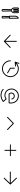

<svg xmlns="http://www.w3.org/2000/svg" viewBox="3135 -4005 730 7040"><g transform="rotate(90 3500.0 -485.0)"><path d="M644.5 -808.6Q646.5 -808.6 648.4 -808.6Q650.4 -808.6 651.4 -807.6Q653.3 -807.6 655.3 -806.6Q656.2 -805.7 658.2 -804.7Q659.2 -802.7 660.2 -801.8Q661.1 -799.8 662.1 -798.8Q663.1 -795.9 663.1 -793.9Q664.1 -792 664.1 -792Q664.1 -780.3 664.1 -768.6Q664.1 -756.8 664.1 -745.1Q664.1 -719.7 665 -694.3Q665 -668.9 665 -643.6Q666 -618.2 666 -592.8Q666 -567.4 666 -542Q667 -506.8 667 -506.8Q667 -506.8 667 -466.8Q667 -464.8 667 -462.9Q667 -461.9 666 -460Q665 -458 665 -457Q664.1 -456.1 662.1 -454.1Q661.1 -453.1 660.2 -452.1Q658.2 -451.2 657.2 -451.2Q654.3 -449.2 652.3 -449.2Q650.4 -449.2 650.4 -449.2Q641.6 -449.2 632.8 -449.2Q624 -449.2 616.2 -449.2Q609.4 -449.2 603.5 -449.2Q597.7 -449.2 591.8 -449.2Q583 -448.2 583 -448.2Q583 -448.2 574.2 -448.2Q572.3 -448.2 570.3 -449.2Q569.3 -449.2 567.4 -450.2Q566.4 -450.2 564.5 -451.2Q563.5 -452.1 561.5 -453.1Q560.5 -455.1 559.6 -456.1Q558.6 -457 558.6 -459Q556.6 -461.9 556.6 -463.9Q556.6 -465.8 556.6 -465.8Q556.6 -491.2 556.6 -517.6Q556.6 -543 557.6 -569.3Q557.6 -586.9 557.6 -604.5Q557.6 -622.1 557.6 -639.6Q557.6 -665 557.6 -665Q557.6 -665 557.6 -693.4Q557.6 -693.4 557.6 -693.4Q557.6 -693.4 557.6 -693.4Q557.6 -693.4 557.6 -693.4Q557.6 -694.3 557.6 -694.3Q557.6 -694.3 557.6 -694.3Q557.6 -694.3 557.6 -694.3Q557.6 -694.3 557.6 -694.3Q557.6 -695.3 557.6 -695.3Q560.5 -710 564.5 -722.7Q569.3 -736.3 576.2 -750Q582 -759.8 589.8 -769.5Q596.7 -779.3 605.5 -788.1Q613.3 -794.9 621.1 -799.8Q629.9 -805.7 640.6 -807.6Q641.6 -807.6 642.6 -807.6Q643.6 -808.6 644.5 -808.6ZM632.8 -483.4Q632.8 -498 632.8 -512.7Q632.8 -527.3 632.8 -542Q631.8 -567.4 631.8 -592.8Q631.8 -618.2 631.8 -643.6Q630.9 -673.8 630.9 -704.1Q629.9 -734.4 629.9 -764.6Q629.9 -764.6 629.9 -763.7Q628.9 -763.7 628.9 -763.7Q622.1 -756.8 616.2 -749Q610.4 -742.2 605.5 -733.4Q600.6 -723.6 596.7 -712.9Q593.8 -703.1 591.8 -691.4Q591.8 -678.7 591.8 -666Q590.8 -652.3 590.8 -639.6Q590.8 -622.1 590.8 -604.5Q590.8 -586.9 590.8 -569.3Q590.8 -546.9 590.8 -525.4Q590.8 -503.9 590.8 -482.4Q590.8 -482.4 590.8 -482.4Q591.8 -482.4 591.8 -482.4Q597.7 -482.4 603.5 -482.4Q609.4 -482.4 615.2 -482.4Q619.1 -483.4 623 -483.4Q627 -483.4 630.9 -483.4Q631.8 -483.4 632.8 -483.4Q632.8 -483.4 632.8 -483.4ZM370.1 -220.7Q370.1 -257.8 370.1 -257.8Q370.1 -257.8 369.1 -292Q368.2 -315.4 368.2 -339.8Q367.2 -363.3 366.2 -387.7Q365.2 -422.9 364.3 -457Q364.3 -492.2 363.3 -527.3Q363.3 -530.3 363.3 -532.2Q364.3 -535.2 366.2 -537.1Q367.2 -540 369.1 -541Q372.1 -543 374 -543.9Q377 -544.9 379.9 -544.9Q381.8 -544.9 384.8 -543.9Q387.7 -543 389.6 -542Q391.6 -540 393.6 -538.1Q394.5 -536.1 395.5 -533.2Q396.5 -531.2 396.5 -528.3Q397.5 -517.6 397.5 -505.9Q397.5 -495.1 397.5 -484.4Q398.4 -460 399.4 -436.5Q399.4 -412.1 400.4 -388.7Q401.4 -364.3 401.4 -340.8Q402.3 -316.4 402.3 -292Q403.3 -274.4 403.3 -255.9Q404.3 -237.3 404.3 -218.8Q404.3 -218.8 404.3 -218.8Q404.3 -217.8 404.3 -217.8Q403.3 -212.9 401.4 -208Q400.4 -203.1 396.5 -198.2Q393.6 -194.3 389.6 -191.4Q385.7 -188.5 381.8 -185.5Q376 -182.6 369.1 -180.7Q363.3 -179.7 356.4 -178.7Q356.4 -178.7 355.5 -178.7Q354.5 -178.7 353.5 -179.7Q348.6 -180.7 343.8 -182.6Q337.9 -184.6 333 -187.5Q329.1 -190.4 325.2 -193.4Q321.3 -196.3 318.4 -201.2Q315.4 -206.1 313.5 -211.9Q311.5 -216.8 310.5 -222.7Q310.5 -223.6 310.5 -223.6Q310.5 -224.6 310.5 -224.6Q311.5 -261.7 312.5 -297.9Q313.5 -335 314.5 -371.1Q315.4 -395.5 315.4 -419.9Q316.4 -443.4 317.4 -467.8Q317.4 -483.4 318.4 -498Q318.4 -513.7 319.3 -528.3Q319.3 -531.2 320.3 -533.2Q321.3 -536.1 322.3 -538.1Q324.2 -540 326.2 -542Q329.1 -543 331.1 -543.9Q334 -544.9 336.9 -544.9Q338.9 -544.9 341.8 -543.9Q343.8 -543 346.7 -541Q348.6 -539.1 349.6 -537.1Q351.6 -535.2 352.5 -532.2Q352.5 -530.3 352.5 -527.3Q352.5 -519.5 352.5 -511.7Q352.5 -503.9 351.6 -495.1Q351.6 -488.3 351.6 -481.4Q351.6 -473.6 351.6 -466.8Q350.6 -442.4 349.6 -418.9Q348.6 -394.5 348.6 -370.1Q347.7 -344.7 346.7 -319.3Q345.7 -293.9 345.7 -268.6Q345.7 -266.6 342.8 -248Q339.8 -230.5 345.7 -220.7Q346.7 -219.7 347.7 -218.8Q349.6 -217.8 350.6 -216.8Q352.5 -214.8 354.5 -214.8Q356.4 -213.9 358.4 -212.9Q360.4 -213.9 362.3 -213.9Q363.3 -214.8 365.2 -215.8Q366.2 -215.8 367.2 -216.8Q368.2 -216.8 369.1 -217.8Q369.1 -218.8 370.1 -218.8Q370.1 -219.7 370.1 -219.7Q370.1 -220.7 370.1 -220.7Q370.1 -220.7 370.1 -220.7ZM624 -220.7Q623 -247.1 623 -247.1Q623 -247.1 622.1 -271.5Q621.1 -289.1 621.1 -307.6Q620.1 -325.2 619.1 -343.8Q618.2 -369.1 617.2 -395.5Q617.2 -421.9 616.2 -448.2Q616.2 -451.2 616.2 -453.1Q617.2 -456.1 619.1 -458Q620.1 -460 622.1 -461.9Q625 -463.9 627 -464.8Q629.9 -465.8 631.8 -465.8Q634.8 -465.8 637.7 -464.8Q639.6 -463.9 642.6 -462.9Q644.5 -460.9 646.5 -459Q647.5 -457 648.4 -454.1Q649.4 -452.1 649.4 -449.2Q650.4 -441.4 650.4 -432.6Q650.4 -424.8 650.4 -416Q651.4 -398.4 652.3 -380.9Q652.3 -362.3 653.3 -344.7Q654.3 -326.2 654.3 -308.6Q655.3 -291 655.3 -272.5Q656.2 -258.8 656.2 -244.1Q657.2 -230.5 657.2 -215.8Q657.2 -214.8 657.2 -214.8Q657.2 -213.9 657.2 -212.9Q655.3 -208 652.3 -204.1Q650.4 -199.2 646.5 -195.3Q643.6 -191.4 639.6 -188.5Q635.7 -185.5 631.8 -183.6Q626 -181.6 621.1 -180.7Q615.2 -179.7 609.4 -179.7Q609.4 -179.7 609.4 -179.7Q609.4 -179.7 609.4 -179.7Q603.5 -180.7 597.7 -181.6Q592.8 -182.6 586.9 -184.6Q582 -187.5 578.1 -190.4Q574.2 -193.4 570.3 -197.3Q566.4 -203.1 564.5 -209Q562.5 -214.8 562.5 -221.7Q562.5 -221.7 562.5 -222.7Q562.5 -222.7 562.5 -222.7Q563.5 -250 564.5 -277.3Q565.4 -304.7 566.4 -332Q567.4 -350.6 567.4 -368.2Q568.4 -386.7 569.3 -404.3Q569.3 -416 570.3 -426.8Q570.3 -438.5 571.3 -449.2Q571.3 -452.1 572.3 -454.1Q573.2 -457 574.2 -459Q576.2 -460.9 578.1 -462.9Q581.1 -463.9 583 -464.8Q585.9 -465.8 588.9 -465.8Q590.8 -465.8 593.8 -464.8Q596.7 -463.9 598.6 -461.9Q600.6 -460 601.6 -458Q603.5 -456.1 604.5 -453.1Q604.5 -450.2 604.5 -448.2Q604.5 -442.4 604.5 -436.5Q604.5 -430.7 603.5 -423.8Q603.5 -418.9 603.5 -414.1Q603.5 -408.2 603.5 -403.3Q602.5 -384.8 601.6 -367.2Q600.6 -348.6 600.6 -331.1Q599.6 -311.5 598.6 -293Q597.7 -273.4 597.7 -254.9Q596.7 -246.1 594.7 -236.3Q592.8 -226.6 597.7 -218.8Q597.7 -217.8 598.6 -216.8Q599.6 -216.8 600.6 -215.8Q602.5 -214.8 605.5 -214.8Q608.4 -213.9 611.3 -213.9Q612.3 -213.9 614.3 -213.9Q616.2 -213.9 617.2 -214.8Q618.2 -214.8 619.1 -215.8Q620.1 -215.8 621.1 -216.8Q622.1 -217.8 622.1 -218.8Q623 -219.7 623 -220.7Q623 -220.7 623 -220.7Q623 -220.7 624 -220.7ZM388.7 -793Q390.6 -794.9 393.6 -796.9Q395.5 -798.8 397.5 -800.8Q399.4 -801.8 401.4 -803.7Q402.3 -805.7 404.3 -806.6Q408.2 -810.5 412.1 -813.5Q416 -817.4 419.9 -820.3Q422.9 -818.4 425.8 -816.4Q428.7 -813.5 431.6 -811.5Q433.6 -809.6 436.5 -807.6Q439.5 -805.7 442.4 -803.7Q444.3 -801.8 445.3 -800.8Q447.3 -798.8 449.2 -797.9Q452.1 -794.9 455.1 -793Q458 -790 461.9 -788.1Q461.9 -786.1 461.9 -784.2Q461.9 -782.2 461.9 -780.3Q461.9 -763.7 461.9 -746.1Q461.9 -729.5 461.9 -712.9Q461.9 -700.2 461.9 -686.5Q461.9 -672.9 462.9 -660.2Q462.9 -649.4 462.9 -639.6Q462.9 -628.9 462.9 -619.1Q462.9 -618.2 461.9 -617.2Q461.9 -617.2 461.9 -616.2Q458 -604.5 453.1 -592.8Q448.2 -582 441.4 -570.3Q434.6 -561.5 427.7 -554.7Q420.9 -546.9 413.1 -540Q403.3 -532.2 393.6 -527.3Q383.8 -522.5 373 -517.6Q370.1 -516.6 368.2 -516.6Q365.2 -516.6 362.3 -517.6Q361.3 -517.6 361.3 -518.6Q360.4 -518.6 360.4 -519.5Q359.4 -518.6 358.4 -518.6Q358.4 -517.6 357.4 -517.6Q354.5 -516.6 352.5 -516.6Q349.6 -516.6 346.7 -517.6Q343.8 -518.6 341.8 -519.5Q338.9 -520.5 335.9 -521.5Q326.2 -526.4 317.4 -531.2Q307.6 -537.1 299.8 -543.9Q291 -551.8 285.2 -559.6Q278.3 -568.4 272.5 -577.1Q266.6 -587.9 261.7 -599.6Q256.8 -611.3 253.9 -623Q253.9 -624 253.9 -624Q253.9 -625 253.9 -626Q253.9 -642.6 253.9 -660.2Q253.9 -676.8 253.9 -694.3Q253.9 -706.1 253.9 -717.8Q253.9 -729.5 253.9 -741.2Q253.9 -752 253.9 -762.7Q253.9 -773.4 253.9 -784.2Q255.9 -786.1 256.8 -787.1Q258.8 -788.1 259.8 -789.1Q262.7 -792 264.6 -793.9Q267.6 -796.9 270.5 -798.8Q271.5 -800.8 273.4 -801.8Q275.4 -803.7 277.3 -805.7Q281.2 -808.6 285.2 -812.5Q289.1 -816.4 293 -819.3Q295.9 -817.4 298.8 -815.4Q301.8 -812.5 304.7 -810.5Q307.6 -808.6 310.5 -806.6Q312.5 -803.7 315.4 -801.8Q317.4 -799.8 319.3 -798.8Q321.3 -796.9 323.2 -795.9Q324.2 -794.9 325.2 -793.9Q326.2 -793 327.1 -793Q329.1 -793.9 330.1 -795.9Q332 -796.9 334 -798.8Q335 -800.8 336.9 -801.8Q338.9 -803.7 340.8 -805.7Q344.7 -809.6 348.6 -813.5Q352.5 -816.4 356.4 -820.3Q359.4 -818.4 362.3 -815.4Q365.2 -813.5 368.2 -810.5Q371.1 -808.6 373 -806.6Q376 -803.7 378.9 -801.8Q380.9 -800.8 381.8 -798.8Q383.8 -796.9 385.7 -795.9Q386.7 -794.9 386.7 -794.9Q387.7 -793.9 387.7 -793.9Q388.7 -793.9 388.7 -793Q388.7 -793 388.7 -793ZM327.1 -630.9Q325.2 -632.8 322.3 -634.8Q320.3 -636.7 318.4 -639.6Q318.4 -639.6 319.3 -639.6Q320.3 -639.6 321.3 -639.6Q322.3 -639.6 323.2 -639.6Q325.2 -639.6 326.2 -639.6Q327.1 -639.6 329.1 -639.6Q330.1 -639.6 331.1 -639.6Q332 -639.6 333 -639.6Q334 -639.6 335 -639.6Q332 -636.7 327.1 -630.9ZM287.1 -627.9Q290 -619.1 293 -611.3Q296.9 -602.5 300.8 -594.7Q305.7 -587.9 310.5 -582Q315.4 -576.2 321.3 -570.3Q329.1 -563.5 338.9 -558.6Q347.7 -553.7 357.4 -549.8Q358.4 -548.8 358.4 -548.8Q359.4 -548.8 359.4 -547.9Q360.4 -548.8 360.4 -548.8Q361.3 -549.8 361.3 -549.8Q364.3 -550.8 366.2 -551.8Q368.2 -552.7 370.1 -553.7Q376 -555.7 380.9 -559.6Q386.7 -562.5 391.6 -565.4Q397.5 -571.3 402.3 -576.2Q408.2 -582 412.1 -588.9Q418 -596.7 421.9 -605.5Q425.8 -614.3 428.7 -624Q428.7 -632.8 428.7 -641.6Q428.7 -650.4 428.7 -660.2Q428.7 -672.9 428.7 -686.5Q428.7 -699.2 427.7 -712.9Q427.7 -727.5 427.7 -742.2Q427.7 -756.8 427.7 -771.5Q425.8 -772.5 424.8 -774.4Q422.9 -775.4 420.9 -776.4Q420.9 -776.4 420.9 -775.4Q419.9 -775.4 419.9 -775.4Q418.9 -774.4 418 -773.4Q417 -772.5 416 -771.5Q416 -764.6 416 -756.8Q416 -750 416 -743.2Q416 -730.5 416 -718.8Q416 -706.1 416 -694.3Q416 -671.9 416 -649.4Q416 -627.9 416 -605.5Q411.1 -605.5 407.2 -605.5Q402.3 -605.5 398.4 -605.5Q397.5 -605.5 396.5 -605.5Q395.5 -606.4 394.5 -606.4Q392.6 -606.4 391.6 -606.4Q389.6 -606.4 388.7 -606.4Q382.8 -606.4 376 -606.4Q370.1 -606.4 364.3 -607.4Q364.3 -611.3 364.3 -615.2Q364.3 -619.1 364.3 -623Q364.3 -631.8 364.3 -641.6Q363.3 -650.4 363.3 -659.2Q363.3 -671.9 363.3 -683.6Q363.3 -695.3 363.3 -708Q363.3 -723.6 363.3 -739.3Q363.3 -754.9 363.3 -770.5Q361.3 -771.5 360.4 -772.5Q359.4 -773.4 358.4 -775.4Q357.4 -774.4 357.4 -774.4Q357.4 -774.4 357.4 -774.4Q355.5 -773.4 354.5 -772.5Q353.5 -770.5 352.5 -769.5Q352.5 -762.7 352.5 -754.9Q352.5 -748 352.5 -741.2Q352.5 -728.5 352.5 -716.8Q352.5 -705.1 352.5 -692.4Q352.5 -670.9 351.6 -649.4Q351.6 -627 351.6 -605.5Q347.7 -605.5 343.8 -605.5Q338.9 -605.5 335 -605.5Q334 -605.5 333 -605.5Q332 -605.5 331.1 -605.5Q330.1 -605.5 328.1 -605.5Q327.1 -605.5 326.2 -605.5Q319.3 -605.5 313.5 -605.5Q307.6 -605.5 301.8 -605.5Q301.8 -610.4 301.8 -614.3Q301.8 -618.2 301.8 -623Q301.8 -631.8 301.8 -640.6Q301.8 -649.4 301.8 -659.2Q301.8 -670.9 301.8 -682.6Q301.8 -695.3 301.8 -707Q301.8 -722.7 301.8 -738.3Q301.8 -753.9 301.8 -769.5Q299.8 -771.5 297.9 -772.5Q295.9 -773.4 294.9 -775.4Q293.9 -774.4 293.9 -774.4Q293 -774.4 293 -773.4Q292 -772.5 290 -771.5Q289.1 -770.5 288.1 -769.5Q288.1 -762.7 288.1 -754.9Q288.1 -748 288.1 -741.2Q288.1 -729.5 288.1 -717.8Q288.1 -706.1 288.1 -694.3Q288.1 -682.6 288.1 -670.9Q287.1 -659.2 287.1 -647.5Q287.1 -642.6 287.1 -637.7Q287.1 -632.8 287.1 -627.9ZM397.5 -637.7Q395.5 -635.7 390.6 -630.9Q387.7 -633.8 381.8 -639.6Q381.8 -639.6 381.8 -640.6Q383.8 -640.6 385.7 -640.6Q387.7 -639.6 389.6 -639.6Q390.6 -639.6 392.6 -639.6Q393.6 -639.6 395.5 -639.6Q395.5 -639.6 396.5 -639.6Q396.5 -639.6 397.5 -639.6Q397.5 -639.6 397.5 -639.6Q397.5 -639.6 397.5 -639.6Q397.5 -639.6 397.5 -638.7Q397.5 -638.7 397.5 -637.7Z M1505.9 -266.6Q1504.9 -265.6 1503.9 -264.6Q1502 -263.7 1501 -262.7Q1499 -262.7 1498 -261.7Q1496.1 -261.7 1494.1 -261.7Q1493.2 -261.7 1491.2 -261.7Q1489.3 -262.7 1488.3 -262.7Q1485.4 -263.7 1484.4 -265.6Q1482.4 -266.6 1482.4 -266.6Q1457 -291 1431.6 -315.4Q1406.2 -339.8 1380.9 -364.3Q1363.3 -380.9 1345.7 -397.5Q1328.1 -414.1 1310.5 -431.6Q1296.9 -443.4 1284.2 -456.1Q1271.5 -468.8 1257.8 -481.4Q1255.9 -483.4 1254.9 -485.4Q1253.9 -488.3 1252.9 -490.2Q1252.9 -492.2 1252.9 -494.1Q1252.9 -495.1 1252.9 -496.1Q1252.9 -499 1254.9 -501Q1255.9 -502.9 1257.8 -504.9Q1259.8 -507.8 1261.7 -508.8Q1263.7 -509.8 1266.6 -510.7Q1269.5 -510.7 1272.5 -510.7Q1274.4 -509.8 1277.3 -508.8Q1279.3 -507.8 1281.2 -505.9Q1289.1 -499 1295.9 -492.2Q1303.7 -485.4 1310.5 -478.5Q1316.4 -472.7 1322.3 -466.8Q1328.1 -460.9 1334 -456.1Q1351.6 -439.5 1369.1 -421.9Q1386.7 -405.3 1404.3 -388.7Q1426.8 -367.2 1449.2 -345.7Q1471.7 -324.2 1494.1 -302.7Q1504.9 -312.5 1514.6 -321.3Q1524.4 -331.1 1535.2 -340.8Q1552.7 -358.4 1570.3 -375Q1587.9 -391.6 1605.5 -408.2Q1630.9 -432.6 1656.2 -457Q1681.6 -481.4 1707 -505.9Q1709 -507.8 1711.9 -508.8Q1713.9 -509.8 1716.8 -510.7Q1719.7 -510.7 1721.7 -510.7Q1724.6 -509.8 1726.6 -508.8Q1729.5 -507.8 1731.4 -504.9Q1733.4 -502.9 1734.4 -501Q1735.4 -499 1735.4 -496.1Q1736.3 -495.1 1736.3 -494.1Q1736.3 -492.2 1735.4 -490.2Q1735.4 -488.3 1734.4 -485.4Q1732.4 -483.4 1730.5 -481.4Q1722.7 -473.6 1714.8 -465.8Q1707 -458 1698.2 -450.2Q1680.7 -433.6 1664.1 -417Q1646.5 -400.4 1628.9 -383.8Q1611.3 -367.2 1593.8 -350.6Q1576.2 -333 1558.6 -316.4Q1552.7 -310.5 1546.9 -305.7Q1541 -299.8 1535.2 -293.9Q1528.3 -287.1 1520.5 -280.3Q1513.7 -273.4 1505.9 -266.6ZM1477.5 -717.8Q1477.5 -720.7 1478.5 -723.6Q1479.5 -726.6 1480.5 -728.5Q1482.4 -730.5 1484.4 -732.4Q1486.3 -733.4 1489.3 -734.4Q1491.2 -735.4 1494.1 -735.4Q1497.1 -735.4 1500 -734.4Q1502 -733.4 1503.9 -732.4Q1506.8 -730.5 1507.8 -728.5Q1509.8 -726.6 1510.7 -723.6Q1511.7 -720.7 1511.7 -717.8Q1511.7 -704.1 1511.7 -689.5Q1511.7 -675.8 1511.7 -661.1Q1511.7 -650.4 1511.7 -638.7Q1511.7 -627 1511.7 -615.2Q1511.7 -581.1 1511.7 -546.9Q1511.7 -512.7 1511.7 -478.5Q1511.7 -428.7 1511.7 -378.9Q1511.7 -329.1 1511.7 -278.3Q1511.7 -276.4 1510.7 -273.4Q1509.8 -270.5 1507.8 -268.6Q1506.8 -266.6 1503.9 -264.6Q1502 -263.7 1500 -262.7Q1497.1 -261.7 1494.1 -261.7Q1491.2 -261.7 1489.3 -262.7Q1486.3 -263.7 1484.4 -264.6Q1482.4 -266.6 1480.5 -268.6Q1479.5 -270.5 1478.5 -273.4Q1477.5 -276.4 1477.5 -278.3Q1477.5 -294.9 1477.5 -310.5Q1477.5 -326.2 1477.5 -341.8Q1477.5 -376 1477.5 -410.2Q1477.5 -444.3 1477.5 -478.5Q1477.5 -512.7 1477.5 -546.9Q1477.5 -581.1 1477.5 -615.2Q1477.5 -627 1477.5 -638.7Q1477.5 -650.4 1477.5 -661.1Q1477.5 -675.8 1477.5 -689.5Q1477.5 -704.1 1477.5 -717.8Z M2498 -507.8Q2505.9 -503.9 2512.7 -499Q2520.5 -494.1 2528.3 -490.2Q2542 -482.4 2554.7 -474.6Q2568.4 -466.8 2581.1 -459Q2600.6 -447.3 2620.1 -436.5Q2638.7 -424.8 2658.2 -414.1Q2660.2 -412.1 2662.1 -410.2Q2664.1 -408.2 2665 -406.2Q2666 -403.3 2666 -400.4Q2667 -398.4 2666 -395.5Q2666 -392.6 2664.1 -390.6Q2663.1 -388.7 2661.1 -386.7Q2659.2 -384.8 2656.2 -383.8Q2654.3 -382.8 2651.4 -382.8Q2648.4 -381.8 2645.5 -382.8Q2643.6 -382.8 2640.6 -384.8Q2634.8 -387.7 2628.9 -391.6Q2623 -395.5 2617.2 -398.4Q2603.5 -406.2 2590.8 -414.1Q2577.1 -421.9 2564.5 -429.7Q2550.8 -437.5 2538.1 -445.3Q2524.4 -453.1 2511.7 -460.9Q2500 -467.8 2487.3 -474.6Q2475.6 -481.4 2463.9 -488.3Q2463.9 -491.2 2463.9 -493.2Q2463.9 -496.1 2463.9 -498Q2463.9 -515.6 2463.9 -532.2Q2463.9 -549.8 2463.9 -566.4Q2463.9 -578.1 2463.9 -589.8Q2463.9 -601.6 2463.9 -613.3Q2463.9 -622.1 2463.9 -630.9Q2463.9 -639.6 2463.9 -648.4Q2463.9 -651.4 2464.8 -653.3Q2464.8 -656.2 2466.8 -658.2Q2468.8 -660.2 2470.7 -662.1Q2472.7 -664.1 2475.6 -664.1Q2477.5 -665 2480.5 -665Q2483.4 -665 2485.4 -664.1Q2488.3 -664.1 2490.2 -662.1Q2492.2 -660.2 2494.1 -658.2Q2496.1 -656.2 2496.1 -653.3Q2497.1 -651.4 2497.1 -648.4Q2497.1 -643.6 2497.1 -638.7Q2497.1 -633.8 2497.1 -628.9Q2497.1 -625 2497.1 -621.1Q2497.1 -617.2 2497.1 -613.3Q2497.1 -601.6 2497.1 -589.8Q2497.1 -578.1 2497.1 -566.4Q2497.1 -554.7 2498 -543Q2498 -531.2 2498 -519.5Q2498 -516.6 2498 -513.7Q2498 -510.7 2498 -507.8ZM2200.2 -432.6Q2199.2 -441.4 2197.3 -450.2Q2196.3 -459 2194.3 -467.8Q2193.4 -481.4 2193.4 -481.4Q2193.4 -481.4 2193.4 -501Q2193.4 -502.9 2194.3 -505.9Q2195.3 -508.8 2196.3 -510.7Q2198.2 -512.7 2200.2 -514.6Q2202.1 -515.6 2205.1 -516.6Q2207 -517.6 2210 -517.6Q2212.9 -517.6 2215.8 -516.6Q2217.8 -515.6 2219.7 -514.6Q2222.7 -512.7 2223.6 -510.7Q2225.6 -508.8 2226.6 -505.9Q2226.6 -502.9 2227.5 -501Q2227.5 -496.1 2227.5 -491.2Q2227.5 -487.3 2227.5 -482.4Q2227.5 -479.5 2227.5 -476.6Q2228.5 -474.6 2228.5 -471.7Q2229.5 -463.9 2230.5 -456.1Q2232.4 -448.2 2233.4 -440.4Q2238.3 -420.9 2242.2 -410.2Q2246.1 -399.4 2248 -395.5Q2252.9 -383.8 2252.9 -383.8Q2252.9 -383.8 2258.8 -373Q2262.7 -366.2 2266.6 -358.4Q2271.5 -351.6 2275.4 -344.7Q2285.2 -331.1 2293 -322.3Q2301.8 -313.5 2307.6 -307.6Q2316.4 -297.9 2316.4 -297.9Q2316.4 -297.9 2326.2 -290Q2332 -285.2 2338.9 -280.3Q2345.7 -275.4 2352.5 -270.5Q2366.2 -261.7 2377 -256.8Q2387.7 -251 2395.5 -248Q2412.1 -242.2 2412.1 -242.2Q2412.1 -242.2 2424.8 -237.3Q2432.6 -235.4 2440.4 -234.4Q2448.2 -232.4 2456.1 -230.5Q2466.8 -229.5 2477.5 -228.5Q2489.3 -227.5 2500 -227.5Q2513.7 -227.5 2513.7 -227.5Q2513.7 -227.5 2525.4 -228.5Q2533.2 -229.5 2542 -231.4Q2549.8 -232.4 2558.6 -233.4Q2577.1 -238.3 2593.8 -244.1Q2611.3 -251 2627.9 -258.8Q2635.7 -262.7 2642.6 -267.6Q2649.4 -271.5 2656.2 -276.4Q2669.9 -285.2 2678.7 -293.9Q2687.5 -301.8 2693.4 -307.6Q2702.1 -316.4 2702.1 -316.4Q2702.1 -316.4 2710 -326.2Q2715.8 -332 2720.7 -338.9Q2725.6 -345.7 2729.5 -352.5Q2740.2 -369.1 2748 -386.7Q2756.8 -404.3 2762.7 -422.9Q2764.6 -430.7 2766.6 -438.5Q2768.6 -445.3 2769.5 -453.1Q2771.5 -464.8 2772.5 -476.6Q2773.4 -488.3 2773.4 -501Q2773.4 -501 2773.4 -501Q2773.4 -501 2773.4 -501Q2773.4 -516.6 2773.4 -516.6Q2773.4 -516.6 2772.5 -529.3Q2771.5 -537.1 2770.5 -544.9Q2768.6 -552.7 2767.6 -560.5Q2762.7 -580.1 2758.8 -590.8Q2754.9 -601.6 2752.9 -605.5Q2747.1 -617.2 2747.1 -617.2Q2747.1 -617.2 2742.2 -627.9Q2738.3 -635.7 2733.4 -642.6Q2729.5 -649.4 2724.6 -656.2Q2714.8 -669.9 2707 -678.7Q2699.2 -688.5 2693.4 -694.3Q2683.6 -703.1 2683.6 -703.1Q2683.6 -703.1 2674.8 -710.9Q2668.9 -715.8 2662.1 -721.7Q2655.3 -726.6 2648.4 -730.5Q2637.7 -737.3 2627 -743.2Q2616.2 -748 2605.5 -752.9Q2605.5 -752.9 2605.5 -752.9Q2604.5 -752.9 2604.5 -752.9Q2589.8 -758.8 2589.8 -758.8Q2589.8 -758.8 2577.1 -762.7Q2569.3 -764.6 2561.5 -766.6Q2553.7 -768.6 2545.9 -770.5Q2526.4 -773.4 2513.7 -773.4Q2501 -773.4 2500 -773.4Q2484.4 -773.4 2484.4 -773.4Q2484.4 -773.4 2471.7 -772.5Q2463.9 -771.5 2456.1 -770.5Q2448.2 -769.5 2440.4 -767.6Q2428.7 -764.6 2418 -760.7Q2406.2 -757.8 2395.5 -752.9Q2395.5 -752.9 2395.5 -752.9Q2395.5 -752.9 2395.5 -752.9Q2383.8 -748 2383.8 -748Q2383.8 -748 2373 -742.2Q2365.2 -738.3 2358.4 -734.4Q2351.6 -729.5 2344.7 -725.6Q2334 -717.8 2325.2 -710Q2316.4 -702.1 2307.6 -694.3Q2305.7 -692.4 2302.7 -690.4Q2300.8 -689.5 2297.9 -689.5Q2294.9 -688.5 2293 -689.5Q2290 -689.5 2287.1 -690.4Q2285.2 -691.4 2283.2 -693.4Q2281.2 -695.3 2280.3 -698.2Q2279.3 -700.2 2278.3 -703.1Q2278.3 -706.1 2278.3 -708Q2278.3 -710.9 2280.3 -713.9Q2281.2 -715.8 2283.2 -717.8Q2286.1 -720.7 2289.1 -723.6Q2292 -726.6 2294.9 -729.5Q2302.7 -735.4 2309.6 -741.2Q2316.4 -747.1 2324.2 -752.9Q2332 -757.8 2339.8 -762.7Q2348.6 -767.6 2356.4 -772.5Q2375 -781.2 2393.6 -788.1Q2412.1 -794.9 2431.6 -800.8Q2440.4 -801.8 2449.2 -803.7Q2458 -804.7 2466.8 -806.6Q2488.3 -807.6 2508.8 -807.6Q2529.3 -806.6 2550.8 -803.7Q2559.6 -801.8 2568.4 -799.8Q2577.1 -797.9 2585.9 -795.9Q2607.4 -789.1 2627 -780.3Q2647.5 -771.5 2666 -759.8Q2673.8 -754.9 2681.6 -749Q2688.5 -743.2 2696.3 -737.3Q2711.9 -723.6 2725.6 -709Q2740.2 -693.4 2752 -676.8Q2757.8 -668.9 2762.7 -661.1Q2767.6 -652.3 2771.5 -644.5Q2781.2 -626 2788.1 -607.4Q2794.9 -588.9 2799.8 -569.3Q2801.8 -560.5 2803.7 -551.8Q2804.7 -543 2805.7 -533.2Q2807.6 -519.5 2807.6 -519.5Q2806.6 -519.5 2807.6 -500Q2807.6 -487.3 2806.6 -474.6Q2805.7 -461.9 2803.7 -448.2Q2801.8 -439.5 2799.8 -430.7Q2797.9 -422.9 2794.9 -414.1Q2788.1 -392.6 2779.3 -373Q2770.5 -353.5 2758.8 -335Q2753.9 -327.1 2748 -319.3Q2742.2 -312.5 2736.3 -304.7Q2723.6 -289.1 2708 -275.4Q2693.4 -260.7 2676.8 -249Q2668.9 -243.2 2660.2 -238.3Q2652.3 -233.4 2644.5 -229.5Q2637.7 -225.6 2631.8 -222.7Q2625 -219.7 2618.2 -216.8Q2604.5 -211.9 2591.8 -208Q2579.1 -204.1 2566.4 -201.2Q2556.6 -199.2 2547.9 -197.3Q2539.1 -196.3 2529.3 -195.3Q2523.4 -194.3 2516.6 -194.3Q2510.7 -193.4 2501 -193.4Q2488.3 -193.4 2475.6 -194.3Q2463.9 -195.3 2451.2 -197.3Q2442.4 -199.2 2433.6 -201.2Q2424.8 -203.1 2416 -205.1Q2394.5 -211.9 2374 -220.7Q2354.5 -229.5 2335 -241.2Q2327.1 -247.1 2319.3 -252Q2311.5 -257.8 2304.7 -263.7Q2289.1 -277.3 2274.4 -293Q2260.7 -307.6 2248 -324.2Q2243.2 -332 2238.3 -340.8Q2233.4 -348.6 2228.5 -356.4Q2220.7 -372.1 2214.8 -387.7Q2208 -404.3 2203.1 -420.9Q2203.1 -423.8 2202.1 -426.8Q2201.2 -429.7 2200.2 -432.6ZM2260.7 -659.2Q2258.8 -659.2 2256.8 -659.2Q2253.9 -659.2 2252.9 -660.2Q2251 -661.1 2249 -662.1Q2247.1 -664.1 2246.1 -665Q2244.1 -667 2244.1 -668.9Q2243.2 -670.9 2242.2 -672.9Q2242.2 -676.8 2242.2 -678.7Q2243.2 -680.7 2243.2 -680.7Q2248 -696.3 2252.9 -711.9Q2257.8 -727.5 2262.7 -743.2Q2266.6 -753.9 2269.5 -764.6Q2273.4 -775.4 2276.4 -786.1Q2279.3 -794.9 2281.2 -802.7Q2284.2 -810.5 2286.1 -818.4Q2287.1 -821.3 2289.1 -823.2Q2290 -825.2 2293 -827.1Q2294.9 -828.1 2296.9 -829.1Q2299.8 -830.1 2302.7 -830.1Q2304.7 -830.1 2307.6 -829.1Q2310.5 -829.1 2312.5 -827.1Q2314.5 -825.2 2316.4 -823.2Q2317.4 -821.3 2318.4 -818.4Q2319.3 -816.4 2319.3 -813.5Q2319.3 -810.5 2318.4 -808.6Q2317.4 -803.7 2315.4 -799.8Q2314.5 -794.9 2313.5 -790Q2311.5 -787.1 2310.5 -783.2Q2309.6 -780.3 2308.6 -776.4Q2304.7 -765.6 2301.8 -754.9Q2298.8 -744.1 2294.9 -733.4Q2292 -723.6 2289.1 -713.9Q2286.1 -704.1 2283.2 -695.3Q2284.2 -695.3 2287.1 -695.3Q2289.1 -695.3 2291 -695.3Q2302.7 -696.3 2313.5 -697.3Q2325.2 -698.2 2335.9 -699.2Q2352.5 -701.2 2368.2 -702.1Q2384.8 -704.1 2401.4 -705.1Q2404.3 -706.1 2406.2 -705.1Q2409.2 -704.1 2411.1 -703.1Q2414.1 -702.1 2415 -700.2Q2417 -697.3 2418 -695.3Q2418.9 -692.4 2419.9 -690.4Q2419.9 -687.5 2418.9 -684.6Q2418.9 -682.6 2417 -679.7Q2416 -677.7 2414.1 -675.8Q2412.1 -673.8 2409.2 -672.9Q2407.2 -671.9 2404.3 -671.9Q2399.4 -670.9 2393.6 -670.9Q2388.7 -670.9 2383.8 -669.9Q2372.1 -668.9 2361.3 -668Q2350.6 -667 2338.9 -666Q2328.1 -665 2316.4 -664.1Q2305.7 -663.1 2293.9 -662.1Q2290 -662.1 2287.1 -661.1Q2283.2 -661.1 2279.3 -661.1Q2274.4 -660.2 2269.5 -660.2Q2265.6 -659.2 2260.7 -659.2Z M3374 -551.8Q3374 -551.8 3374 -551.8Q3374 -552.7 3374 -552.7Q3374 -552.7 3374 -552.7Q3375 -552.7 3375 -552.7Q3375 -552.7 3375 -553.7Q3375 -553.7 3375 -553.7Q3375 -553.7 3375 -553.7Q3375 -553.7 3375 -553.7Q3377.9 -569.3 3383.8 -584Q3389.6 -598.6 3398.4 -611.3Q3405.3 -621.1 3414.1 -628.9Q3422.9 -635.7 3432.6 -642.6Q3460.9 -657.2 3492.2 -660.2Q3524.4 -662.1 3553.7 -650.4Q3565.4 -644.5 3575.2 -636.7Q3585.9 -628.9 3594.7 -618.2Q3605.5 -605.5 3613.3 -589.8Q3621.1 -575.2 3627 -559.6Q3627.9 -556.6 3627.9 -553.7Q3627.9 -551.8 3627 -548.8Q3626 -545.9 3624 -543.9Q3623 -542 3621.1 -540Q3618.2 -539.1 3616.2 -538.1Q3613.3 -537.1 3610.4 -537.1Q3608.4 -537.1 3605.5 -537.1Q3602.5 -538.1 3600.6 -540Q3598.6 -541 3596.7 -543.9Q3595.7 -545.9 3594.7 -547.9Q3593.8 -550.8 3592.8 -552.7Q3591.8 -554.7 3590.8 -557.6Q3586.9 -567.4 3582 -577.1Q3576.2 -586.9 3569.3 -595.7Q3562.5 -603.5 3555.7 -608.4Q3548.8 -614.3 3540 -619.1Q3529.3 -623 3518.6 -625Q3507.8 -627 3496.1 -627Q3484.4 -625 3472.7 -622.1Q3460.9 -619.1 3450.2 -613.3Q3443.4 -609.4 3437.5 -603.5Q3431.6 -598.6 3426.8 -591.8Q3418.9 -582 3415 -571.3Q3411.1 -560.5 3408.2 -548.8Q3408.2 -541 3408.2 -534.2Q3409.2 -526.4 3410.2 -519.5Q3411.1 -511.7 3414.1 -505.9Q3416 -499 3419.9 -492.2Q3422.9 -486.3 3427.7 -480.5Q3431.6 -475.6 3436.5 -470.7Q3451.2 -470.7 3464.8 -470.7Q3479.5 -470.7 3494.1 -470.7Q3519.5 -470.7 3544.9 -470.7Q3571.3 -470.7 3596.7 -470.7Q3631.8 -470.7 3667 -470.7Q3702.1 -470.7 3737.3 -470.7Q3738.3 -488.3 3738.3 -505.9Q3739.3 -523.4 3738.3 -540Q3736.3 -559.6 3733.4 -579.1Q3730.5 -597.7 3724.6 -616.2Q3711.9 -652.3 3690.4 -680.7Q3669.9 -710 3638.7 -732.4Q3626 -741.2 3612.3 -748Q3598.6 -754.9 3584 -760.7Q3560.5 -768.6 3538.1 -771.5Q3514.6 -775.4 3490.2 -777.3Q3471.7 -775.4 3454.1 -772.5Q3436.5 -769.5 3418.9 -763.7Q3407.2 -759.8 3396.5 -754.9Q3384.8 -749 3374 -743.2Q3342.8 -723.6 3320.3 -697.3Q3296.9 -670.9 3281.2 -638.7Q3276.4 -627.9 3272.5 -618.2Q3268.6 -607.4 3265.6 -595.7Q3259.8 -566.4 3260.7 -536.1Q3261.7 -505.9 3269.5 -475.6Q3273.4 -463.9 3278.3 -452.1Q3282.2 -440.4 3288.1 -428.7Q3296.9 -414.1 3306.6 -400.4Q3316.4 -385.7 3328.1 -374Q3336.9 -366.2 3346.7 -359.4Q3356.4 -352.5 3366.2 -346.7Q3377.9 -340.8 3388.7 -335.9Q3400.4 -331.1 3412.1 -327.1Q3427.7 -323.2 3443.4 -320.3Q3458 -317.4 3473.6 -316.4Q3483.4 -316.4 3494.1 -317.4Q3503.9 -319.3 3513.7 -321.3Q3524.4 -323.2 3535.2 -326.2Q3545.9 -329.1 3555.7 -333Q3564.5 -336.9 3572.3 -340.8Q3580.1 -344.7 3586.9 -349.6Q3595.7 -355.5 3598.6 -355.5Q3600.6 -355.5 3598.6 -358.4Q3599.6 -359.4 3601.6 -360.4Q3602.5 -360.4 3604.5 -361.3Q3606.4 -361.3 3607.4 -361.3Q3609.4 -362.3 3610.4 -361.3Q3612.3 -361.3 3614.3 -361.3Q3615.2 -360.4 3617.2 -360.4Q3618.2 -359.4 3619.1 -358.4Q3621.1 -357.4 3622.1 -356.4Q3626 -350.6 3630.9 -345.7Q3635.7 -340.8 3639.6 -335.9Q3647.5 -327.1 3654.3 -319.3Q3662.1 -311.5 3668.9 -302.7Q3676.8 -294.9 3684.6 -286.1Q3691.4 -277.3 3699.2 -268.6Q3709 -256.8 3709 -253.9Q3709 -250 3712.9 -253.9Q3713.9 -252 3714.8 -251Q3715.8 -249 3715.8 -248Q3716.8 -246.1 3716.8 -244.1Q3716.8 -243.2 3716.8 -241.2Q3716.8 -239.3 3716.8 -237.3Q3715.8 -236.3 3714.8 -234.4Q3714.8 -233.4 3712.9 -231.4Q3711.9 -230.5 3710.9 -229.5Q3705.1 -224.6 3698.2 -219.7Q3692.4 -214.8 3686.5 -210Q3676.8 -203.1 3667 -196.3Q3656.2 -190.4 3646.5 -184.6Q3615.2 -168 3582 -158.2Q3549.8 -148.4 3514.6 -142.6Q3501 -141.6 3486.3 -140.6Q3474.6 -139.6 3461.9 -139.6Q3460 -139.6 3458 -139.6Q3427.7 -141.6 3398.4 -147.5Q3369.1 -153.3 3339.8 -164.1Q3328.1 -168 3316.4 -173.8Q3305.7 -179.7 3294.9 -185.5Q3281.2 -194.3 3269.5 -204.1Q3257.8 -213.9 3246.1 -224.6Q3244.1 -226.6 3243.2 -229.5Q3242.2 -231.4 3242.2 -234.4Q3241.2 -237.3 3242.2 -240.2Q3242.2 -242.2 3244.1 -245.1Q3245.1 -247.1 3247.1 -249Q3249 -251 3252 -252Q3253.9 -252.9 3256.8 -252.9Q3259.8 -253.9 3261.7 -252.9Q3264.6 -252.9 3266.6 -251Q3269.5 -250 3271.5 -248Q3273.4 -245.1 3276.4 -243.2Q3278.3 -240.2 3281.2 -237.3Q3289.1 -231.4 3296.9 -225.6Q3304.7 -219.7 3312.5 -213.9Q3322.3 -209 3332 -204.1Q3341.8 -199.2 3352.5 -195.3Q3378.9 -185.5 3405.3 -180.7Q3431.6 -174.8 3460 -173.8Q3472.7 -173.8 3485.4 -174.8Q3498 -174.8 3510.7 -176.8Q3542 -181.6 3572.3 -190.4Q3602.5 -200.2 3630.9 -214.8Q3639.6 -219.7 3648.4 -225.6Q3658.2 -231.4 3667 -237.3Q3669.9 -240.2 3671.9 -241.2Q3672.9 -243.2 3675.8 -244.1Q3667 -253.9 3659.2 -262.7Q3651.4 -271.5 3643.6 -280.3Q3635.7 -289.1 3628.9 -296.9Q3622.1 -304.7 3614.3 -313.5Q3612.3 -315.4 3610.4 -317.4Q3608.4 -320.3 3606.4 -322.3Q3597.7 -316.4 3588.9 -311.5Q3579.1 -306.6 3570.3 -302.7Q3557.6 -297.9 3545.9 -293.9Q3533.2 -290 3520.5 -287.1Q3508.8 -286.1 3498 -284.2Q3486.3 -283.2 3474.6 -283.2Q3474.6 -283.2 3474.6 -283.2Q3474.6 -283.2 3474.6 -283.2Q3474.6 -283.2 3474.6 -283.2Q3474.6 -283.2 3473.6 -283.2Q3473.6 -283.2 3473.6 -283.2Q3473.6 -283.2 3473.6 -283.2Q3473.6 -283.2 3473.6 -283.2Q3473.6 -283.2 3473.6 -283.2Q3455.1 -284.2 3438.5 -287.1Q3420.9 -290 3403.3 -294.9Q3389.6 -298.8 3377 -304.7Q3363.3 -309.6 3350.6 -316.4Q3338.9 -324.2 3327.1 -332Q3316.4 -339.8 3305.7 -348.6Q3305.7 -348.6 3305.7 -348.6Q3305.7 -348.6 3305.7 -348.6Q3305.7 -348.6 3305.7 -348.6Q3305.7 -349.6 3305.7 -349.6Q3305.7 -349.6 3305.7 -349.6Q3305.7 -349.6 3304.7 -349.6Q3304.7 -349.6 3304.7 -349.6Q3304.7 -349.6 3304.7 -349.6Q3292 -364.3 3280.3 -379.9Q3268.6 -395.5 3258.8 -412.1Q3252 -425.8 3247.1 -438.5Q3241.2 -452.1 3237.3 -465.8Q3228.5 -500 3226.6 -534.2Q3226.6 -540 3226.6 -546.9Q3226.6 -575.2 3232.4 -603.5Q3236.3 -616.2 3240.2 -627.9Q3244.1 -640.6 3250 -652.3Q3268.6 -689.5 3294.9 -719.7Q3320.3 -749 3355.5 -771.5Q3368.2 -779.3 3380.9 -785.2Q3393.6 -791 3408.2 -795.9Q3428.7 -802.7 3448.2 -805.7Q3468.8 -809.6 3490.2 -810.5Q3490.2 -810.5 3490.2 -810.5Q3490.2 -810.5 3490.2 -810.5Q3490.2 -810.5 3490.2 -810.5Q3491.2 -810.5 3491.2 -810.5Q3491.2 -810.5 3491.2 -810.5Q3491.2 -810.5 3491.2 -810.5Q3491.2 -810.5 3491.2 -810.5Q3491.2 -810.5 3491.2 -810.5Q3518.6 -809.6 3543.9 -805.7Q3569.3 -801.8 3594.7 -793Q3611.3 -786.1 3627 -778.3Q3642.6 -770.5 3658.2 -760.7Q3693.4 -735.4 3717.8 -701.2Q3742.2 -668 3756.8 -627Q3762.7 -606.4 3766.6 -585.9Q3770.5 -564.5 3772.5 -543Q3772.5 -530.3 3772.5 -516.6Q3772.5 -507.8 3772.5 -498Q3771.5 -475.6 3769.5 -452.1Q3769.5 -451.2 3768.6 -449.2Q3768.6 -448.2 3767.6 -446.3Q3767.6 -445.3 3766.6 -443.4Q3765.6 -442.4 3763.7 -441.4Q3762.7 -440.4 3761.7 -439.5Q3760.7 -438.5 3758.8 -438.5Q3756.8 -437.5 3754.9 -437.5Q3752.9 -437.5 3752.9 -437.5Q3713.9 -437.5 3674.8 -436.5Q3635.7 -436.5 3596.7 -436.5Q3571.3 -436.5 3544.9 -436.5Q3519.5 -436.5 3494.1 -436.5Q3462.9 -436.5 3462.9 -436.5Q3462.9 -436.5 3429.7 -436.5Q3428.7 -436.5 3427.7 -436.5Q3426.8 -436.5 3426.8 -436.5Q3425.8 -436.5 3424.8 -436.5Q3423.8 -437.5 3423.8 -437.5Q3422.9 -437.5 3421.9 -437.5Q3420.9 -438.5 3420.9 -438.5Q3418.9 -439.5 3418.9 -440.4Q3418 -440.4 3418 -440.4Q3410.2 -448.2 3403.3 -457Q3395.5 -465.8 3390.6 -475.6Q3385.7 -484.4 3382.8 -493.2Q3378.9 -502 3377 -511.7Q3376 -519.5 3375 -526.4Q3374 -533.2 3374 -541Q3374 -544.9 3374 -546.9Q3374 -548.8 3374 -551.8Z M4494.1 -623Q4495.1 -624 4496.1 -625Q4498 -626 4499 -627Q4501 -627 4502 -627.9Q4503.9 -627.9 4505.9 -627.9Q4506.8 -627.9 4508.8 -627.9Q4510.7 -627 4511.7 -627Q4514.6 -626 4515.6 -624Q4517.6 -623 4517.6 -623Q4543 -598.6 4568.4 -574.2Q4593.8 -549.8 4619.1 -525.4Q4636.7 -508.8 4654.3 -492.2Q4671.9 -475.6 4689.5 -458Q4703.1 -446.3 4715.8 -433.6Q4728.5 -420.9 4742.2 -408.2Q4744.1 -406.2 4745.1 -404.3Q4746.1 -401.4 4747.1 -399.4Q4747.1 -397.5 4747.1 -395.5Q4747.1 -394.5 4747.1 -393.6Q4747.1 -390.6 4745.1 -388.7Q4744.1 -385.7 4742.2 -383.8Q4740.2 -381.8 4738.3 -380.9Q4736.3 -379.9 4733.4 -378.9Q4730.5 -378.9 4727.5 -378.9Q4725.6 -379.9 4722.7 -380.9Q4720.7 -381.8 4718.8 -383.8Q4710.9 -390.6 4704.1 -397.5Q4696.3 -404.3 4689.5 -411.1Q4683.6 -417 4677.7 -422.9Q4671.9 -427.7 4666 -433.6Q4648.4 -450.2 4630.9 -467.8Q4613.3 -484.4 4595.7 -501Q4573.2 -522.5 4550.8 -543.9Q4528.3 -565.4 4505.9 -586.9Q4495.1 -577.1 4485.4 -567.4Q4475.6 -557.6 4464.8 -548.8Q4447.3 -531.2 4429.7 -514.6Q4412.1 -498 4394.5 -481.4Q4369.1 -457 4343.8 -432.6Q4318.4 -408.2 4293 -383.8Q4291 -381.8 4288.1 -380.9Q4286.1 -379.9 4283.2 -378.9Q4282.2 -378.9 4281.2 -378.9Q4279.3 -378.9 4278.3 -378.9Q4275.4 -379.9 4273.4 -380.9Q4270.5 -381.8 4268.6 -383.8Q4266.6 -385.7 4265.6 -388.7Q4264.6 -390.6 4264.6 -393.6Q4263.7 -394.5 4263.7 -395.5Q4263.7 -397.5 4264.6 -399.4Q4264.6 -401.4 4265.6 -404.3Q4267.6 -406.2 4269.5 -408.2Q4277.3 -416 4285.2 -423.8Q4293 -431.6 4301.8 -438.5Q4319.3 -456.1 4335.9 -472.7Q4353.5 -489.3 4371.1 -505.9Q4388.7 -522.5 4406.2 -539.1Q4423.8 -556.6 4441.4 -573.2Q4447.3 -578.1 4453.1 -584Q4459 -589.8 4464.8 -595.7Q4471.7 -602.5 4479.5 -609.4Q4486.3 -616.2 4494.1 -623Z M5509.8 -299.8Q5509.8 -297.9 5508.8 -294.9Q5507.8 -292 5506.8 -290Q5504.9 -288.1 5502.9 -286.1Q5501 -284.2 5498 -284.2Q5496.1 -283.2 5493.2 -283.2Q5490.2 -283.2 5487.3 -284.2Q5485.4 -284.2 5483.4 -286.1Q5480.5 -288.1 5479.5 -290Q5477.5 -292 5476.6 -294.9Q5475.6 -297.9 5475.6 -299.8Q5475.6 -312.5 5475.6 -326.2Q5475.6 -338.9 5475.6 -351.6Q5475.6 -362.3 5475.6 -373Q5475.6 -382.8 5475.6 -393.6Q5475.6 -424.8 5475.6 -456.1Q5475.6 -487.3 5475.6 -518.6Q5475.6 -563.5 5475.6 -609.4Q5475.6 -654.3 5475.6 -700.2Q5475.6 -702.1 5476.6 -705.1Q5477.5 -708 5479.5 -710Q5480.5 -711.9 5483.4 -713.9Q5485.4 -715.8 5487.3 -715.8Q5490.2 -716.8 5493.2 -716.8Q5496.1 -716.8 5498 -715.8Q5501 -715.8 5502.9 -713.9Q5504.9 -711.9 5506.8 -710Q5507.8 -708 5508.8 -705.1Q5509.8 -702.1 5509.8 -700.2Q5509.8 -685.5 5509.8 -671.9Q5509.8 -657.2 5509.8 -642.6Q5509.8 -611.3 5509.8 -580.1Q5509.8 -548.8 5509.8 -518.6Q5509.8 -487.3 5509.8 -456.1Q5509.8 -424.8 5509.8 -393.6Q5509.8 -382.8 5509.8 -373Q5509.8 -362.3 5509.8 -351.6Q5509.8 -338.9 5509.8 -326.2Q5509.8 -312.5 5509.8 -299.8ZM5290 -483.4Q5287.1 -483.4 5285.2 -483.4Q5282.2 -484.4 5280.3 -486.3Q5278.3 -487.3 5276.4 -490.2Q5274.4 -492.2 5273.4 -495.1Q5273.4 -497.1 5273.4 -500Q5273.4 -502.9 5273.4 -504.9Q5274.4 -507.8 5276.4 -509.8Q5278.3 -511.7 5280.3 -513.7Q5282.2 -515.6 5285.2 -515.6Q5287.1 -516.6 5290 -516.6Q5302.7 -516.6 5315.4 -516.6Q5329.1 -516.6 5341.8 -516.6Q5352.5 -516.6 5362.3 -516.6Q5373 -516.6 5383.8 -516.6Q5414.1 -516.6 5445.3 -516.6Q5476.6 -516.6 5507.8 -516.6Q5553.7 -516.6 5598.6 -516.6Q5644.5 -516.6 5690.4 -516.6Q5692.4 -516.6 5695.3 -515.6Q5698.2 -515.6 5700.2 -513.7Q5702.1 -511.7 5704.1 -509.8Q5705.1 -507.8 5706.1 -504.9Q5707 -502.9 5707 -500Q5707 -497.1 5706.1 -495.1Q5705.1 -492.2 5704.1 -490.2Q5702.1 -487.3 5700.2 -486.3Q5698.2 -484.4 5695.3 -483.4Q5692.4 -483.4 5690.4 -483.4Q5675.8 -483.4 5661.1 -483.4Q5647.5 -483.4 5632.8 -483.4Q5601.6 -483.4 5570.3 -483.4Q5539.1 -483.4 5507.8 -483.4Q5476.6 -483.4 5445.3 -483.4Q5414.1 -483.4 5383.8 -483.4Q5373 -483.4 5362.3 -483.4Q5352.5 -483.4 5341.8 -483.4Q5329.1 -483.4 5315.4 -483.4Q5302.7 -483.4 5290 -483.4Z M6705.1 -498Q6695.3 -507.8 6685.5 -518.6Q6675.8 -528.3 6666 -539.1Q6649.4 -556.6 6631.8 -574.2Q6615.2 -590.8 6598.6 -608.4Q6574.2 -634.8 6549.8 -660.2Q6525.4 -685.5 6501 -710.9Q6499 -712.9 6498 -714.8Q6497.1 -717.8 6496.1 -720.7Q6496.1 -722.7 6496.1 -725.6Q6497.1 -728.5 6498 -730.5Q6500 -733.4 6502 -735.4Q6503.9 -737.3 6505.9 -738.3Q6507.8 -739.3 6510.7 -739.3Q6511.7 -739.3 6512.7 -739.3Q6514.6 -739.3 6516.6 -739.3Q6518.6 -739.3 6521.5 -737.3Q6523.4 -736.3 6525.4 -734.4Q6533.2 -726.6 6541 -718.8Q6548.8 -710 6556.6 -702.1Q6573.2 -684.6 6589.8 -667Q6606.4 -649.4 6623 -631.8Q6639.6 -615.2 6657.2 -597.7Q6673.8 -580.1 6690.4 -562.5Q6696.3 -556.6 6701.2 -550.8Q6707 -544.9 6712.9 -539.1Q6719.7 -531.2 6727.5 -525.4Q6735.4 -518.6 6740.2 -509.8Q6750 -491.2 6734.4 -477.5Q6718.8 -462.9 6710 -454.1Q6693.4 -436.5 6675.8 -418.9Q6659.2 -401.4 6642.6 -383.8Q6626 -366.2 6609.4 -349.6Q6592.8 -332 6576.2 -314.5Q6563.5 -300.8 6550.8 -288.1Q6538.1 -274.4 6525.4 -261.7Q6523.4 -259.8 6521.5 -258.8Q6518.6 -256.8 6516.6 -256.8Q6514.6 -256.8 6512.7 -256.8Q6511.7 -256.8 6510.7 -256.8Q6507.8 -256.8 6505.9 -257.8Q6503.9 -259.8 6502 -260.7Q6500 -262.7 6498 -265.6Q6497.1 -267.6 6496.1 -270.5Q6496.1 -273.4 6496.1 -275.4Q6497.1 -278.3 6498 -281.2Q6499 -283.2 6501 -285.2Q6507.8 -293 6514.6 -299.8Q6521.5 -306.6 6528.3 -314.5Q6534.2 -320.3 6540 -326.2Q6545.9 -332 6550.8 -337.9Q6568.4 -355.5 6585 -373Q6601.6 -390.6 6618.2 -407.2Q6634.8 -424.8 6651.4 -442.4Q6668 -460 6685.5 -477.5Q6690.4 -482.4 6695.3 -488.3Q6700.2 -493.2 6705.1 -498ZM6289.1 -480.5Q6286.1 -480.5 6283.2 -481.4Q6281.2 -482.4 6278.3 -484.4Q6276.4 -485.4 6275.4 -488.3Q6273.4 -490.2 6272.5 -492.2Q6271.5 -495.1 6271.5 -498Q6271.5 -501 6272.5 -502.9Q6273.4 -505.9 6275.4 -507.8Q6276.4 -509.8 6278.3 -511.7Q6281.2 -513.7 6283.2 -513.7Q6286.1 -514.6 6289.1 -514.6Q6302.7 -514.6 6317.4 -514.6Q6331.1 -514.6 6345.7 -514.6Q6357.4 -514.6 6368.2 -514.6Q6379.9 -514.6 6391.6 -514.6Q6425.8 -514.6 6460 -514.6Q6494.1 -514.6 6528.3 -514.6Q6578.1 -514.6 6627.9 -514.6Q6677.7 -514.6 6728.5 -514.6Q6730.5 -514.6 6733.4 -513.7Q6736.3 -513.7 6738.3 -511.7Q6740.2 -509.8 6742.2 -507.8Q6743.2 -505.9 6744.1 -502.9Q6745.1 -501 6745.1 -498Q6745.1 -495.1 6744.1 -492.2Q6743.2 -490.2 6742.2 -488.3Q6740.2 -485.4 6738.3 -484.4Q6736.3 -482.4 6733.4 -481.4Q6730.5 -480.5 6728.5 -480.5Q6712.9 -480.5 6696.3 -480.5Q6680.7 -480.5 6665 -480.5Q6630.9 -480.5 6596.7 -480.5Q6562.5 -480.5 6528.3 -480.5Q6494.1 -480.5 6460 -480.5Q6425.8 -480.5 6391.6 -480.5Q6379.9 -480.5 6368.2 -480.5Q6357.4 -480.5 6345.7 -480.5Q6331.1 -480.5 6317.4 -480.5Q6302.7 -480.5 6289.1 -480.5Z"/></g></svg>

Font: LetsEatIcons
Style: Regular
Weight: 400
Designer: Swedish Technologies
Foundry: Swedish Technologies
Version: Version 1.26.0